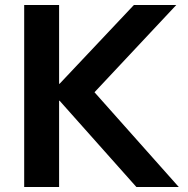

<svg xmlns="http://www.w3.org/2000/svg" viewBox="-20 -750 755 770"><path d="M77 0V-730H217V-414H219L517 -730H687L359 -380L697 0H527L219 -346H217V0Z"/></svg>

Font: M PLUS 2
Style: Bold
Weight: 700
Designer: Coji Morishita
Foundry: UNDERFOREST DESIGN
Version: Version 1.001